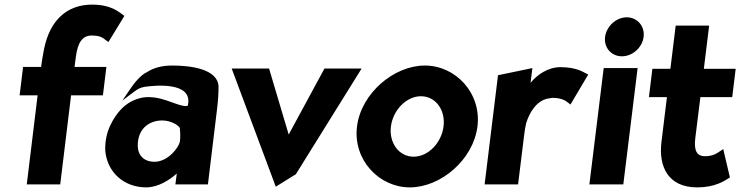

<svg xmlns="http://www.w3.org/2000/svg" viewBox="-20 -789 3208 832"><path d="M519 -720C498 -735 464 -769 379 -769C270 -769 196 -701 171 -577C166 -552 162 -528 158 -499H80L65 -376H143L96 10H241L288 -376H426L441 -499H303L309 -545C317 -603 336 -635 377 -635C418 -635 426 -624 440 -614L450 -607Z M616 -476C590 -464 562 -430 544 -403L510 -353L559 -390C576 -403 588 -410 609 -413C644 -418 818 -438 794 -333C794 -331 793 -328 777 -330C746 -334 691 -363 645 -367C623 -369 605 -369 584 -363C521 -346 483 -298 458 -246C442 -212 435 -176 436 -137C444 -41 519 23 613 23C667 23 717 -11 746 -37L740 10H881L921 -320C925 -354 927 -384 927 -415C923 -490 807 -505 727 -505C678 -505 644 -494 616 -476ZM650 -88C599 -88 571 -121 578 -176C585 -236 630 -267 683 -267C720 -267 752 -247 759 -235C761 -219 762 -198 760 -179C757 -151 708 -88 650 -88Z M1146 -492H984L1175 20L1262 -34L1547 -492H1386L1231 -206Z M1674 -241C1683 -312 1741 -372 1804 -372C1868 -372 1911 -312 1902 -241C1893 -170 1836 -110 1772 -110C1709 -110 1665 -170 1674 -241ZM1527 -241C1509 -97 1622 23 1756 23C1890 23 2031 -97 2049 -241C2067 -385 1955 -505 1821 -505C1687 -505 1545 -385 1527 -241Z M2529 -466 2521 -470C2510 -475 2480 -498 2408 -498C2356 -498 2308 -466 2279 -430L2287 -494L2138 -463L2080 10H2225L2251 -201C2253 -220 2256 -237 2260 -255C2275 -305 2309 -358 2362 -363C2365 -363 2370 -365 2373 -365C2419 -365 2435 -349 2443 -343L2452 -336Z M2602 -629C2596 -583 2629 -545 2675 -545C2720 -545 2763 -582 2769 -629C2775 -675 2742 -714 2696 -714C2650 -714 2608 -675 2602 -629ZM2681 10 2743 -494H2596L2534 10Z M3143 -20 3114 -143 3102 -135C3085 -123 3067 -112 3035 -112C3000 -112 2986 -136 2993 -191L3015 -368H3153L3168 -491H3030L3053 -678H2908L2885 -491H2807L2792 -368H2870L2846 -171C2834 -67 2875 23 3001 23C3078 23 3118 -4 3143 -20Z"/></svg>

Font: Bluebird
Style: SfBdNrwObl
Weight: 700
Designer: Jasper
Foundry: Cannot Into Space Fonts
Version: Version 0.98